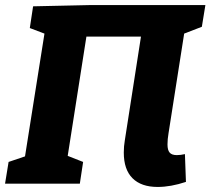

<svg xmlns="http://www.w3.org/2000/svg" viewBox="-28 -727 833 760"><path d="M701 -594 639 -199Q635 -176 635 -155Q635 -133 643.5 -123Q652 -113 672 -113Q687 -113 704 -117L708 -7Q648 13 596 13Q531 13 496.5 -21.5Q462 -56 462 -123Q462 -148 466 -171L530 -582H314L240 -110L301 -86L288 0H-8L6 -86L71 -108L148 -594L90 -616L103 -702L332 -707H785L771 -621Z"/></svg>

Font: Bitter Pro ExtraBold
Style: Italic
Weight: 800
Italic angle: -9°
Designer: Sol Matas, and Bitter project Authors
Foundry: Sol Matas
Version: Version 1.010